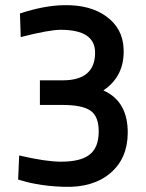

<svg xmlns="http://www.w3.org/2000/svg" viewBox="-20 -715 563 741"><path d="M379 -366Q474 -324 473 -201Q472 -103 406 -47Q339 10 226 6Q166 4 119 -5Q85 -11 50 -22L54 -115Q157 -91 215 -91Q290 -91 324 -117Q361 -144 361 -208Q361 -266 329 -288Q298 -310 220 -310H134V-405H222Q347 -405 347 -512Q347 -600 214 -600Q170 -600 60 -572L57 -663Q151 -694 227 -695Q329 -697 391 -651Q454 -605 457 -527Q462 -422 379 -366Z"/></svg>

Font: Titillium Web[RUS by Daymarius]
Style: Regular
Weight: 600
Designer: Cyrillization by Daymarius
Foundry: Cyrillization by Daymarius
Version: Version 1.002 September 11, 2018